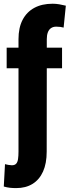

<svg xmlns="http://www.w3.org/2000/svg" viewBox="-22 -780 376 1014"><path d="M305.7 -528.3V-419.4H225.1L224.6 20.5Q224.6 83 205.3 126Q186 168.9 149.9 191.2Q113.8 213.4 63.5 213.4Q45.9 213.4 30.5 211.7Q15.1 210 -2 205.1L4.4 86.9Q10.3 88.9 21.7 90.8Q33.2 92.8 40.5 92.8Q55.7 92.8 63.2 84.7Q70.8 76.7 73.2 60.3Q75.7 43.9 75.7 20.5V-419.4H13.2V-528.3H75.7V-572.8Q75.7 -633.8 97.4 -675.3Q119.1 -716.8 159.2 -738.5Q199.2 -760.3 255.9 -760.3Q273.9 -760.3 290.8 -757.3Q307.6 -754.4 325.7 -750L314 -634.3Q305.7 -636.7 296.6 -637.9Q287.6 -639.2 274.9 -639.2Q258.8 -639.2 247.6 -631.6Q236.3 -624 230.7 -609.1Q225.1 -594.2 225.1 -572.8V-528.3Z"/></svg>

Font: Roboto Condensed ExtraBold
Style: Regular
Weight: 800
Designer: Christian Robertson
Foundry: Google
Version: Version 3.008; 2023